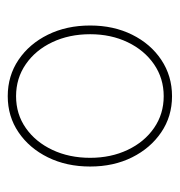

<svg xmlns="http://www.w3.org/2000/svg" viewBox="-4 -771 464 496"><g transform="rotate(90 228.0 -523.0)"><path d="M228.5 -311Q175.8 -311 134.5 -338.9Q93.3 -366.7 69.6 -414.8Q45.9 -462.9 45.9 -523.9Q45.9 -584.5 69.6 -632.3Q93.3 -680.2 134.8 -707.8Q176.3 -735.4 228.5 -735.4Q280.8 -735.4 321.8 -707.5Q362.8 -679.7 386.5 -632.1Q410.2 -584.5 410.2 -523.9Q410.2 -462.9 386.5 -414.8Q362.8 -366.7 321.8 -338.9Q280.8 -311 228.5 -311ZM228.5 -332.5Q274.9 -332.5 310.8 -357.7Q346.7 -382.8 367.2 -426.3Q387.7 -469.7 387.7 -523.9Q387.7 -577.6 367.2 -620.8Q346.7 -664.1 310.5 -689Q274.4 -713.9 228.5 -713.9Q182.6 -713.9 146.2 -689Q109.9 -664.1 89.1 -620.8Q68.4 -577.6 68.4 -523.9Q68.4 -469.7 88.9 -426.3Q109.4 -382.8 145.8 -357.7Q182.1 -332.5 228.5 -332.5Z"/></g></svg>

Font: Inter 17pt Thin
Style: Regular
Weight: 250
Version: Version 4.001;git-66647c0bb